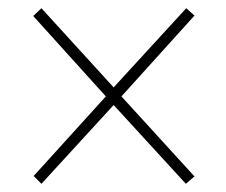

<svg xmlns="http://www.w3.org/2000/svg" viewBox="-20 -594 550 468"><path d="M81 -146 257 -338 433 -146 454 -164 276 -359 454 -556 434 -574 257 -381 81 -574 61 -555 238 -359 62 -165Z"/></svg>

Font: Noto Serif Tamil SemiCondensed Thin
Style: Regular
Weight: 100
Width: 4
Designer: Indian Type Foundry, Tom Grace, and the Monotype Design Team
Foundry: Monotype Imaging Inc.
Version: Version 2.004